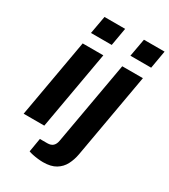

<svg xmlns="http://www.w3.org/2000/svg" viewBox="-219 -826 985 1118"><g transform="rotate(30 274.0 -267.0)"><path d="M122.3 -603.3 143.9 -723.4H282.7L261.8 -603.3ZM17.9 0 110.9 -526.4H249.7L156.7 0ZM387.4 -603.3 409 -723.4H547.8L526.9 -603.3ZM256.4 188.1Q241 188.1 221.8 186Q202.7 183.9 185.7 180.3Q168.8 176.7 157.7 172.4L173.2 80H222.9Q247.4 80 260.7 67.8Q273.9 55.7 278.1 31.7L377 -526.4H515.8L415.2 43.1Q408.1 82.8 390.9 115.8Q373.7 148.7 341.3 168.4Q308.9 188.1 256.4 188.1Z"/></g></svg>

Font: Archivo Variable SemiBold
Style: Italic
Weight: 600
Italic angle: -10°
Designer: Hector Gatti
Foundry: Omnibus-Type
Version: Version 2.001